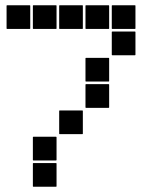

<svg xmlns="http://www.w3.org/2000/svg" viewBox="-20 -715 640 730"><path d="M407 -695H493Q495 -695 495 -693V-607Q495 -605 493 -605H407Q405 -605 405 -607V-693Q405 -695 407 -695ZM307 -695H393Q395 -695 395 -693V-607Q395 -605 393 -605H307Q305 -605 305 -607V-693Q305 -695 307 -695ZM207 -695H293Q295 -695 295 -693V-607Q295 -605 293 -605H207Q205 -605 205 -607V-693Q205 -695 207 -695ZM107 -695H193Q195 -695 195 -693V-607Q195 -605 193 -605H107Q105 -605 105 -607V-693Q105 -695 107 -695ZM7 -695H93Q95 -695 95 -693V-607Q95 -605 93 -605H7Q5 -605 5 -607V-693Q5 -695 7 -695ZM407 -595H493Q495 -595 495 -593V-507Q495 -505 493 -505H407Q405 -505 405 -507V-593Q405 -595 407 -595ZM307 -495H393Q395 -495 395 -493V-407Q395 -405 393 -405H307Q305 -405 305 -407V-493Q305 -495 307 -495ZM307 -395H393Q395 -395 395 -393V-307Q395 -305 393 -305H307Q305 -305 305 -307V-393Q305 -395 307 -395ZM207 -295H293Q295 -295 295 -293V-207Q295 -205 293 -205H207Q205 -205 205 -207V-293Q205 -295 207 -295ZM107 -195H193Q195 -195 195 -193V-107Q195 -105 193 -105H107Q105 -105 105 -107V-193Q105 -195 107 -195ZM107 -95H193Q195 -95 195 -93V-7Q195 -5 193 -5H107Q105 -5 105 -7V-93Q105 -95 107 -95Z"/></svg>

Font: Pixel Panel Black
Style: Regular
Weight: 900
Monospace: yes
Designer: Óliver Lalan
Foundry: Óliver Lalan
Version: Version 1.000; ttfautohint (v1.8.4.7-5d5b-dirty);gftools[0.9